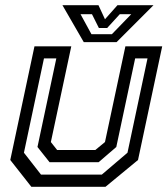

<svg xmlns="http://www.w3.org/2000/svg" viewBox="-20 -718 644 738"><path d="M100.5 0 19.5 -103 112.5 -540H254L175.5 -172L199.5 -141.5H346.5L383.5 -172L462 -540H603.5L510.5 -103L385.5 0ZM137.5 -47H371.5L470 -131L547 -493.5H499.5L427 -153L359 -94.5H170.5L124 -153L196.5 -493.5H149L72 -131ZM302 -556 220 -698H358.5L383.5 -644L431.5 -698H570L428 -556ZM331.5 -586.5H410L484.5 -663.5H440.5L392 -610.5H360L333.5 -663.5H289.5Z"/></svg>

Font: Tourney Thin Medium
Style: Italic
Weight: 500
Italic angle: -12°
Version: Version 1.015